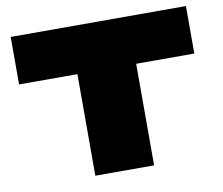

<svg xmlns="http://www.w3.org/2000/svg" viewBox="-77 -794 1033 888"><g transform="rotate(-10 439.0 -350.0)"><path d="M850 -477H577V0H301V-477H27V-700H850Z"/></g></svg>

Font: Georama Extended Black
Style: Regular
Weight: 900
Width: 7
Designer: Jean-Baptiste Levee
Foundry: Production Type
Version: Version 1.000